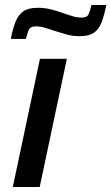

<svg xmlns="http://www.w3.org/2000/svg" viewBox="-20 -744 443 764"><path d="M31 0 139 -510H246L138 0ZM23 -589Q31 -631 42 -658Q53 -685 73 -699Q93 -713 130 -713Q158 -713 183.5 -706.5Q209 -700 233 -691Q252 -685 269 -679.5Q286 -674 304 -674Q325 -674 331 -684.5Q337 -695 344 -724H403Q395 -684 384.5 -656Q374 -628 354 -614Q334 -600 297 -600Q268 -600 243 -607.5Q218 -615 194 -622Q175 -629 157.5 -634Q140 -639 123 -639Q103 -639 96.5 -628.5Q90 -618 83 -589Z"/></svg>

Font: Saira Thin Medium
Style: Italic
Weight: 500
Italic angle: -12°
Version: Version 1.101